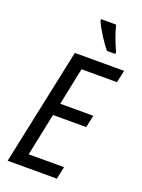

<svg xmlns="http://www.w3.org/2000/svg" viewBox="-174 -1026 818 1103"><g transform="rotate(20 235.5 -474.0)"><path d="M339 -788H390L391 -799C368 -848 349 -900 337 -948H245V-939C262 -897 308 -825 339 -788ZM19 0H320L336 -76H120L174 -336H377L393 -411H191L238 -639H455L471 -714H170Z"/></g></svg>

Font: Noto Sans Display SemiCondensed
Style: Italic
Weight: 400
Width: 4
Italic angle: -12°
Designer: Monotype Design Team
Foundry: Monotype Imaging Inc.
Version: Version 1.900